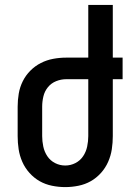

<svg xmlns="http://www.w3.org/2000/svg" viewBox="-20 -755 540 783"><path d="M246 8Q219 8 192 2.5Q165 -3 142 -16Q119 -29 100.5 -49.5Q82 -70 71 -95Q60 -120 56 -146.5Q52 -173 52 -200V-320Q52 -347 56.5 -373.5Q61 -400 73 -424Q85 -448 104 -467Q123 -486 146.5 -498Q170 -510 196.5 -515Q223 -520 250 -520H340V-735H440V-520H480V-432H440V-200Q440 -173 436 -146.5Q432 -120 421 -95Q410 -70 391.5 -49.5Q373 -29 350 -16Q327 -3 300 2.5Q273 8 246 8ZM246 -80Q268 -80 287.5 -90Q307 -100 319 -118Q331 -136 335.5 -157.5Q340 -179 340 -200V-432H250Q229 -432 209 -424Q189 -416 175.5 -399.5Q162 -383 157 -362Q152 -341 152 -320V-200Q152 -179 156.5 -157.5Q161 -136 173 -118Q185 -100 204.5 -90Q224 -80 246 -80Z"/></svg>

Font: Iosevka Term Curly Semibold
Style: Regular
Weight: 600
Designer: Belleve Invis
Foundry: Belleve Invis
Version: Version 32.3.0